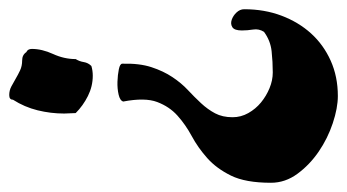

<svg xmlns="http://www.w3.org/2000/svg" viewBox="-267 -549 752 416"><g transform="rotate(90 109.0 -341.0)"><path d="M155 -469Q155 -487 146 -503Q137 -519 123 -530.5Q109 -542 92 -549Q75 -556 58 -556Q35 -556 12 -553.5Q-11 -551 -30 -537Q-37 -526 -35 -513.5Q-33 -501 -33 -489Q-33 -473 -40 -468.5Q-47 -464 -56 -467Q-65 -470 -72 -477.5Q-79 -485 -79 -494Q-79 -538 -65 -575Q-51 -612 -26.5 -639Q-2 -666 32.5 -681.5Q67 -697 109 -697Q135 -697 168 -686Q201 -675 229.5 -655.5Q258 -636 277.5 -609.5Q297 -583 297 -552Q297 -497 281.5 -465.5Q266 -434 243.5 -414Q221 -394 196 -380.5Q171 -367 151.5 -349.5Q132 -332 122 -305.5Q112 -279 121 -232Q119 -225 106 -222Q93 -219 78 -219.5Q63 -220 51 -222.5Q39 -225 39 -230Q38 -267 46.5 -293Q55 -319 68 -338.5Q81 -358 96 -372Q111 -386 124.5 -400.5Q138 -415 146.5 -431Q155 -447 155 -469ZM44 -163Q54 -166 65 -166Q88 -166 109 -155.5Q130 -145 146 -129L147 -104Q147 -75 140 -46.5Q133 -18 117 7Q117 15 107 15Q97 15 88.5 10.5Q80 6 71.5 1Q63 -4 53.5 -8.5Q44 -13 32 -13Q20 -13 14 -22Q7 -25 7 -34Q7 -56 18 -80Q29 -104 29 -129Q34 -137 35.5 -146.5Q37 -156 44 -163Z"/></g></svg>

Font: CAT Schmalfette Thannhaeuser
Style: Regular
Weight: 700
Designer: Peter Wiegel nach Herbert Thanhaeuser 1939/40
Foundry: CAT-Fonts, Peter Wiegel
Version: Version 1.000